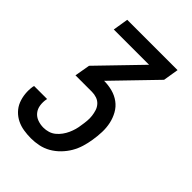

<svg xmlns="http://www.w3.org/2000/svg" viewBox="-222 -618 939 939"><g transform="rotate(45 247.5 -148.5)"><path d="M169 223Q143 223 118 219Q93 215 71.5 204.5Q50 194 33 176.5Q16 159 7 136.5Q-2 114 -4.5 88.5Q-7 63 -3 38L-1 31H89L88 35Q84 56 87 77Q90 98 102.5 113.5Q115 129 134.5 136Q154 143 175 143Q192 143 208.5 138Q225 133 238.5 122Q252 111 262.5 96.5Q273 82 280 66.5Q287 51 291.5 35Q296 19 298 2Q301 -15 302.5 -32.5Q304 -50 302 -66.5Q300 -83 295 -98.5Q290 -114 279 -126Q268 -138 252 -143.5Q236 -149 219 -149H105L119 -229L323 -440H79L92 -520H440L427 -440L223 -229Q253 -229 281 -221.5Q309 -214 331.5 -197.5Q354 -181 368 -156Q382 -131 388 -103Q394 -75 393 -45Q392 -15 387 15Q383 41 375 67.5Q367 94 353 118Q339 142 318.5 163Q298 184 273.5 198Q249 212 222 217.5Q195 223 169 223Z"/></g></svg>

Font: Iosevka Term Curly Md Obl
Style: Regular
Weight: 500
Italic angle: -9°
Designer: Belleve Invis
Foundry: Belleve Invis
Version: Version 32.3.0